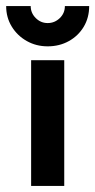

<svg xmlns="http://www.w3.org/2000/svg" viewBox="-51 -616 315 636"><path d="M52.1 0V-416.7H161.8V0ZM106.9 -462.5Q68.8 -462.5 37.5 -480.2Q6.2 -497.9 -12.2 -528.1Q-30.6 -558.3 -30.6 -595.8H50.7Q50.7 -572.9 67.4 -556.2Q84 -539.6 106.9 -539.6Q129.9 -539.6 146.9 -555.9Q163.9 -572.2 163.9 -595.8H244.4Q244.4 -557.6 226.4 -527.4Q208.3 -497.2 177.1 -479.9Q145.8 -462.5 106.9 -462.5Z"/></svg>

Font: Afacad SemiBold
Style: Regular
Weight: 600
Designer: Kristian Moeller
Foundry: Dicotype
Version: Version 1.000